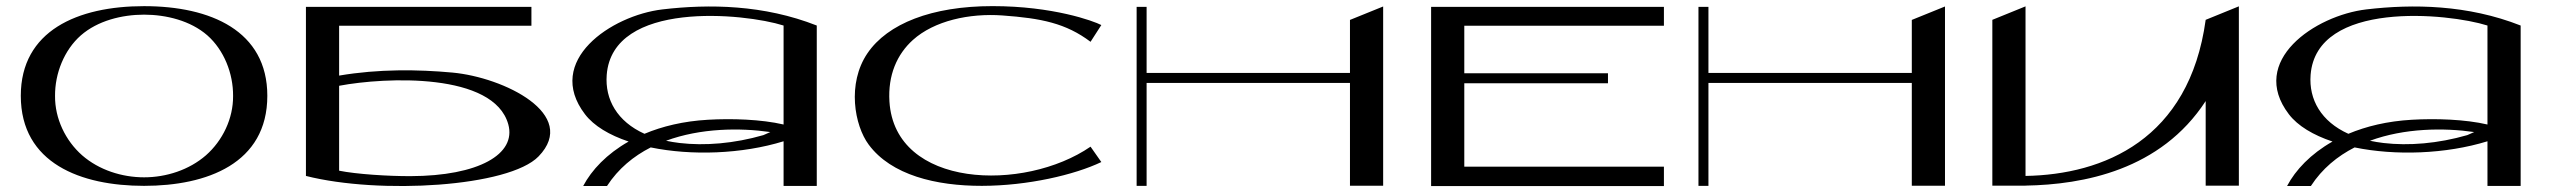

<svg xmlns="http://www.w3.org/2000/svg" viewBox="-20 -617 8461 637"><path d="M458 -596.6C458 -596.6 458 -596.6 458 -596.6C457.9 -596.6 457.9 -596.6 457.9 -596.6C237.3 -596.6 49 -515 49 -299.2C49 -74.5 249.3 -0.4 457.9 -0.4C457.9 -0.4 457.9 -0.4 458 -0.4C458 -0.4 458 -0.4 458 -0.4C666.6 -0.4 866.9 -74.5 866.9 -299.2C866.9 -515 678.7 -596.6 458 -596.6ZM663.3 -101.8C607.4 -53.1 531.6 -28.7 458 -28.7C384.3 -28.7 308.4 -53 252.5 -101.7C197.2 -150.4 162 -223.6 162.6 -298.5C162 -373.4 192.9 -450.9 248.2 -499.6C304.1 -548.4 384.3 -568.3 458 -568.4C531.6 -568.3 611.9 -548.5 667.8 -499.8C723.1 -451 753.9 -373.4 753.3 -298.5C753.9 -223.6 718.6 -150.5 663.3 -101.8Z M1481.3 -376.2C1366.1 -386.8 1236.5 -388.5 1105.1 -366.2V-531.6H1743.1V-594.3H995V-33.3C1239.6 28.7 1668.6 3.3 1766.8 -98.1C1902.2 -238.1 1651.2 -360.4 1481.3 -376.2ZM1342.2 -32.6C1268.7 -32.3 1161.3 -39.2 1105.1 -50.7V-332.4C1259.6 -361.6 1618.3 -376.9 1666.3 -204.6C1693.9 -105.3 1567.9 -33.3 1342.2 -32.6Z M1914.9 0H1993.9C2031.3 -57.5 2081.9 -98.9 2138.9 -127.9C2273.9 -100.1 2441.4 -105.6 2579.7 -148.3V-0.2H2689.8V-532.3C2513.7 -601.6 2332.7 -604 2177.9 -585.8C2008 -565.9 1785.4 -415.3 1920.8 -238C1950.5 -199.1 2001.9 -168.7 2065.6 -147.4C1993.2 -106.4 1942.9 -53.1 1914.9 0ZM2579.7 -532.3V-203.9C2505.8 -221.2 2407.3 -224.3 2328.8 -219.7C2247.3 -215 2177.1 -197.9 2118.2 -173.1C2028 -213.9 1986.6 -286.5 1992.9 -368.5C2012.1 -617 2449.5 -573.6 2579.7 -532.3ZM2189.7 -150C2304.3 -192.3 2435.1 -193.4 2535.6 -178.9C2521.2 -172.3 2512.1 -168.5 2512.6 -168.7C2415.5 -140.7 2318.3 -132.7 2234.6 -142.6C2218.9 -144.5 2203.9 -147 2189.7 -150Z M3598.1 -130.4C3378.1 20.9 2948.7 8.3 2930.9 -280.3C2925.5 -367.3 2955.8 -436.7 3008.6 -484.3C3079.3 -548 3195.6 -573.7 3306.2 -565.7C3434.9 -556.4 3516.4 -539.9 3598.1 -478.3L3633.9 -533.9C3607.6 -547.6 3473 -596.7 3272.8 -596.7C3071 -596.7 2924.9 -538.5 2858.1 -440.5C2789.5 -339.8 2814.9 -200.7 2862 -137.3C3012.1 65.5 3456.3 5.7 3633.9 -79.4Z M4458.8 -550.9V-375H3784.1V-594.3H3751V-0.4H3784.1V-341.9H4458.8V-0.8H4568.9V-595.5Z M5500.4 -531.6V-594.3H4728V0.3H5500.4V-64H4838.1V-340.8H5314.8V-373.9H4838.1V-531.6Z M6322.8 -550.9V-375H5648.1V-594.3H5615V-0.4H5648.1V-341.9H6322.8V-0.8H6432.9V-595.5Z M7407.9 -596 7297.8 -551.2C7243.4 -154 6958.9 -37.7 6700.1 -33.3V-595.9L6590 -551.2V-1H6700.1V-1.2C6891.8 -4.5 7148.4 -52.2 7297.8 -281.7V-1H7407.9V-595.9L7407.9 -595.9C7407.9 -595.9 7407.9 -596 7407.9 -596Z M7567.9 0H7646.9C7684.3 -57.5 7734.9 -98.9 7791.9 -127.9C7926.9 -100.1 8094.4 -105.6 8232.7 -148.3V-0.2H8342.8V-532.3C8166.7 -601.6 7985.7 -604 7830.9 -585.8C7661 -565.9 7438.4 -415.3 7573.8 -238C7603.5 -199.1 7654.9 -168.7 7718.6 -147.4C7646.2 -106.4 7595.9 -53.1 7567.9 0ZM8232.7 -532.3V-203.9C8158.8 -221.2 8060.3 -224.3 7981.8 -219.7C7900.3 -215 7830.1 -197.9 7771.2 -173.1C7681 -213.9 7639.6 -286.5 7645.9 -368.5C7665.1 -617 8102.5 -573.6 8232.7 -532.3ZM7842.7 -150C7957.3 -192.3 8088.1 -193.4 8188.6 -178.9C8174.2 -172.3 8165.1 -168.5 8165.6 -168.7C8068.5 -140.7 7971.3 -132.7 7887.6 -142.6C7871.9 -144.5 7856.9 -147 7842.7 -150Z"/></svg>

Font: Novoposelensky
Style: Regular
Weight: 400
Designer: Sasha Pavljenko
Version: Version 1.002;Fontself Maker 3.5.4